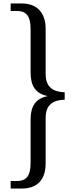

<svg xmlns="http://www.w3.org/2000/svg" viewBox="-20 -819 429 1098"><path d="M41 -799V-756H78C136 -756 155 -720 155 -651V-403C155 -328 184 -283 252 -270V-269C185 -257 155 -211 155 -138V111C155 180 136 216 78 216H41V259H106C194 259 241 207 241 116V-144C241 -225 289 -247 350 -249V-291C289 -294 241 -315 241 -397V-655C241 -743 194 -799 106 -799Z"/></svg>

Font: Noto Serif Sinhala SemiCondensed
Style: Regular
Weight: 400
Width: 4
Designer: Jelle Bosma - Monotype Design Team
Foundry: Monotype Imaging Inc.
Version: Version 2.007